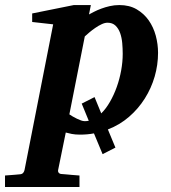

<svg xmlns="http://www.w3.org/2000/svg" viewBox="-116 -520 677 759"><path d="M369.1 -307.1Q369.1 -328.1 367.2 -349.9Q365.2 -371.6 358.9 -389.4Q352.5 -407.2 340.6 -418.7Q328.6 -430.2 309.1 -430.2Q298.3 -430.2 285.9 -424.3Q273.4 -418.5 261 -409.9Q248.5 -401.4 237.5 -392.1Q226.6 -382.8 219.2 -376L158.2 -67.9Q164.1 -64 171.9 -59.3Q179.7 -54.7 188 -50.8Q196.3 -46.9 204.3 -43.9Q212.4 -41 219.2 -41Q226.6 -41 234.9 -42.5L207 -110.4L257.8 -136.2L284.2 -71.8Q303.2 -90.3 318.8 -117.7Q334.5 -145 345.7 -176.5Q356.9 -208 363 -241.7Q369.1 -275.4 369.1 -307.1ZM255.4 7.3Q242.2 9.8 228.3 11Q214.4 12.2 200.2 12.2Q181.6 12.2 167.7 9.5Q153.8 6.8 144 3.9L113.8 151.9Q112.3 158.7 116.5 163.3Q120.6 168 128.9 168Q135.7 168.5 146 169.4Q154.8 170.4 167.7 171.4Q180.7 172.4 198.2 173.8V219.2H-96.2V173.8Q-88.4 172.9 -77.9 172.4Q-67.4 171.9 -58.1 170.9Q-47.4 169.9 -36.1 168.9Q-28.3 168 -24.4 163.3Q-20.5 158.7 -19 151.9L94.2 -423.8L11.2 -433.1V-466.8L175.8 -500H243.2L235.8 -462.9Q243.7 -467.3 256.1 -473.6Q268.6 -480 284.2 -485.8Q299.8 -491.7 317.9 -495.8Q335.9 -500 356 -500Q395.5 -500 424.3 -483.2Q453.1 -466.3 471.9 -439.5Q490.7 -412.6 499.8 -378.9Q508.8 -345.2 508.8 -311Q508.8 -263.7 495.4 -217.3Q481.9 -170.9 456.3 -130.4Q430.7 -89.8 394 -58.1Q357.4 -26.4 310.5 -8.3L340.3 63.5L289.6 89.4Z"/></svg>

Font: Charis SIL CyrE
Style: Bold Italic
Weight: 700
Italic angle: -11°
Foundry: SIL International
Version: Version 5.000